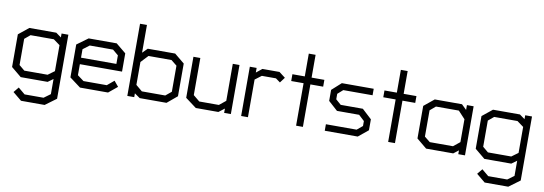

<svg xmlns="http://www.w3.org/2000/svg" viewBox="-65 -1156 5193 1834"><g transform="rotate(10 2531.5 -239.0)"><path d="M409 222H180L95 152L137 101L203 156H387L450 110V-37L399 0H138L40 -81V-398L138 -477H399L450 -440V-478H516V143ZM450 -365 387 -411H161L107 -366V-112L161 -67H387L450 -113Z M673 -220V-113L735 -67H961L1027 -122L1070 -70L985 0H713L606 -80V-399L713 -477H985L1082 -397V-220ZM1016 -366 961 -412H735L673 -365V-283H1016Z M1552 0H1292L1239 -37V0H1172V-700H1239V-431L1286 -478H1552L1649 -398V-81ZM1584 -366 1528 -411H1305L1239 -341V-119L1301 -67H1528L1584 -113Z M2111 -1V-43L2055 0H1836L1729 -80V-478H1796V-118L1858 -67H2048L2111 -118V-477H2176V-1Z M2585 -380 2541 -412H2404L2342 -365V0H2276V-478H2342V-433L2398 -478H2564L2624 -432Z M2875 -412V0H2809V-412H2689V-478H2809V-699H2875V-478H2999V-412Z M3407 0H3087V-63H3385L3439 -108V-156L3384 -207H3169L3079 -288V-395L3169 -476H3478V-413H3194L3143 -368V-315L3194 -270H3409L3502 -184V-78Z M3768 -412V0H3702V-412H3582V-478H3702V-699H3768V-478H3892V-412Z M4382 -1V-38L4333 0H4070L3972 -81V-397L4070 -477H4334L4382 -430V-477H4447V-1ZM4382 -340 4315 -412H4093L4039 -366V-111L4094 -67H4319L4382 -118Z M4906 222H4677L4592 152L4634 101L4700 156H4884L4947 110V-37L4896 0H4635L4537 -81V-398L4635 -477H4896L4947 -440V-478H5013V143ZM4947 -365 4884 -411H4658L4604 -366V-112L4658 -67H4884L4947 -113Z"/></g></svg>

Font: Turret Road Medium
Style: Regular
Weight: 500
Designer: Noponies
Foundry: Noponies
Version: Version 1.001; ttfautohint (v1.8)